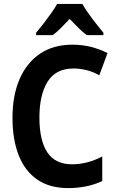

<svg xmlns="http://www.w3.org/2000/svg" viewBox="-20 -954 603 984"><path d="M330 10Q234 10 170.5 -34Q107 -78 75.5 -159Q44 -240 44 -350Q44 -465 80.5 -549Q117 -633 185.5 -679Q254 -725 351 -725Q401 -725 445 -714Q489 -703 531 -682L489 -568Q458 -586 423.5 -594.5Q389 -603 357 -603Q266 -603 224 -535.5Q182 -468 182 -352Q182 -233 223 -172.5Q264 -112 349 -112Q428 -112 504 -152V-26Q463 -7 419 1.5Q375 10 330 10ZM165 -786Q182 -806 202.5 -832.5Q223 -859 242.5 -886.5Q262 -914 273 -934H402Q421 -900 451.5 -860Q482 -820 510 -786V-774H425Q404 -789 382.5 -810.5Q361 -832 337 -857Q313 -832 291.5 -810Q270 -788 250 -774H165Z"/></svg>

Font: Noto Sans Mono SemiCondensed
Style: Bold
Weight: 700
Width: 4
Designer: Monotype Design Team
Foundry: Monotype Imaging Inc.
Version: Version 2.014